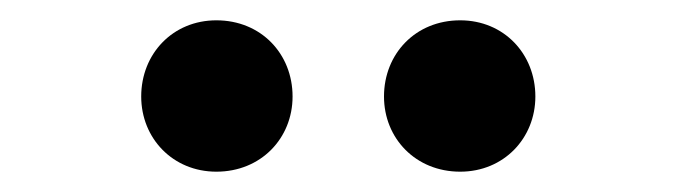

<svg xmlns="http://www.w3.org/2000/svg" viewBox="-20 -820 666 189"><path d="M193 -651C237 -651 268 -684 268 -725C268 -767 237 -800 193 -800C150 -800 119 -767 119 -725C119 -684 150 -651 193 -651ZM433 -651C476 -651 507 -684 507 -725C507 -767 476 -800 433 -800C389 -800 358 -767 358 -725C358 -684 389 -651 433 -651Z"/></svg>

Font: Noto Sans HK
Style: Bold
Weight: 700
Designer: Ryoko NISHIZUKA 西塚涼子 (kana, bopomofo & ideographs); Paul D. Hunt (Latin, Greek & Cyrillic); Sandoll Communications 산돌커뮤니
Foundry: Adobe
Version: Version 2.002;hotconv 1.0.116;makeotfexe 2.5.65601